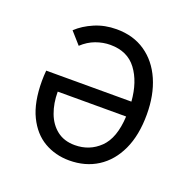

<svg xmlns="http://www.w3.org/2000/svg" viewBox="-101 -623 734 736"><g transform="rotate(20 266.0 -255.5)"><path d="M254.5 12Q198 12 152.2 -14.5Q106.5 -41 79.5 -96.5Q52.5 -152 52.5 -239Q52.5 -259.5 54.5 -281.5H402Q396 -360.5 359.2 -409.5Q322.5 -458.5 252.5 -458.5Q223 -458.5 193.5 -447.8Q164 -437 139 -413.5L96.5 -461.5Q124.5 -488 165.5 -505.5Q206.5 -523 254.5 -523Q323 -523 372.2 -489.2Q421.5 -455.5 448 -395Q474.5 -334.5 474.5 -255Q474.5 -170.5 446.8 -110.8Q419 -51 369.5 -19.5Q320 12 254.5 12ZM254.5 -50.5Q314.5 -50.5 356.2 -91Q398 -131.5 402.5 -221H123.5Q123.5 -173.5 138 -134.8Q152.5 -96 181.8 -73.2Q211 -50.5 254.5 -50.5Z"/></g></svg>

Font: Overpass Light
Style: Regular
Weight: 300
Designer: Delve Withrington, Dave Bailey, Thomas Jockin
Foundry: Delve Fonts LLC
Version: Version 4.000; ttfautohint (v1.8.3)